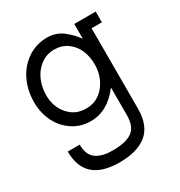

<svg xmlns="http://www.w3.org/2000/svg" viewBox="-176 -605 939 999"><g transform="rotate(-30 293.5 -105.0)"><path d="M254.4 198.7Q333 198.7 371.1 172.1Q409.2 145.5 409.2 74.7V-89.8Q334 9.8 232.9 9.8Q171.9 9.8 123.8 -22.2Q75.7 -54.2 50 -106.9Q24.4 -159.7 24.4 -222.7Q24.4 -292.5 52 -351.1Q79.6 -409.7 132.1 -445.6Q184.6 -481.4 252 -481.4Q278.3 -481.4 302.5 -472.9Q326.7 -464.4 346.7 -448.2Q366.7 -432.1 380.4 -417.5Q394 -402.8 409.2 -382.8V-471.7H538.1V-407.2H476.1V74.7Q476.1 176.3 419.2 223.4Q362.3 270.5 254.4 270.5Q47.9 270.5 47.9 86.4H119.6Q119.6 118.7 129.6 141.1Q139.6 163.6 158.7 175.8Q177.7 188 200.9 193.4Q224.1 198.7 254.4 198.7ZM97.2 -222.2Q97.2 -153.8 138.2 -106.4Q179.2 -59.1 243.7 -59.1Q311.5 -59.1 354 -111.8Q396.5 -164.6 396.5 -237.3Q396.5 -284.2 379.6 -322.8Q362.8 -361.3 329.3 -385Q295.9 -408.7 251.5 -408.7Q205.1 -408.7 169.2 -381.6Q133.3 -354.5 115.2 -312.5Q97.2 -270.5 97.2 -222.2Z"/></g></svg>

Font: Eligible
Style: Regular
Weight: 500
Version: Version 1.1